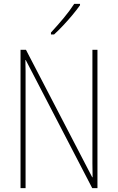

<svg xmlns="http://www.w3.org/2000/svg" viewBox="-20 -971 609 991"><path d="M483 0H456L113 -661H111Q112 -633 112 -603.5Q112 -574 112 -533V0H86V-714H114L456 -56H458Q457 -91 457 -128Q457 -165 457 -191V-714H483ZM393 -944Q376 -920 353 -892.5Q330 -865 305.5 -839Q281 -813 259 -793H243V-803Q277 -840 308 -877Q339 -914 363 -951H393Z"/></svg>

Font: Noto Sans Bengali Condensed Thin
Style: Regular
Weight: 100
Width: 3
Designer: Joana Ranito - Universal Thirst; Jelle Bosma - Monotype Design Team
Foundry: Universal Thirst ehf.
Version: Version 3.000; ttfautohint (v1.8.4.7-5d5b)